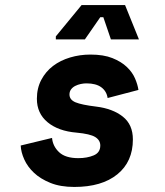

<svg xmlns="http://www.w3.org/2000/svg" viewBox="-20 -726 652 760"><path d="M322 -396Q311 -396 299.5 -393.5Q288 -391 278 -386Q268 -381 261.5 -372.5Q255 -364 255 -352Q255 -331 279 -321Q303 -311 361 -304Q426 -296 466 -264.5Q506 -233 506 -174Q506 -86 444.5 -36Q383 14 274 14Q219 14 179.5 -2Q140 -18 114.5 -42Q89 -66 76 -95Q63 -124 62 -150L186 -180Q189 -147 214 -123.5Q239 -100 290 -100Q325 -100 351 -111Q377 -122 377 -150Q377 -171 357 -183.5Q337 -196 283 -201Q211 -207 168.5 -242Q126 -277 126 -335Q126 -377 143.5 -410Q161 -443 190 -465Q219 -487 257.5 -498.5Q296 -510 338 -510Q390 -510 425 -496Q460 -482 482 -461Q504 -440 514.5 -415.5Q525 -391 528 -370L406 -338Q402 -365 381 -380.5Q360 -396 322 -396ZM201 -582 303 -706H475L530 -570H419L389 -658H377L316 -570H201Z"/></svg>

Font: Space Mono
Style: Bold Italic
Weight: 700
Italic angle: -12°
Monospace: yes
Designer: Colophon Foundry / Benjamin Critton
Foundry: Colophon Foundry
Version: Version 1.000;PS 1.000;hotconv 1.0.81;makeotf.lib2.5.63406